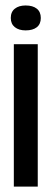

<svg xmlns="http://www.w3.org/2000/svg" viewBox="-20 -692 191 712"><path d="M31.3 0V-528H120V0ZM75 -579.3Q50 -579.3 35 -591.3Q20 -603.3 20 -625.3Q20 -648 35 -659.8Q50 -671.7 75 -671.7Q101.7 -671.7 116.5 -659.8Q131.3 -648 131.3 -625.3Q131.3 -602.7 116.5 -591Q101.7 -579.3 75 -579.3Z"/></svg>

Font: Bricolage Grotesque 96pt ExtraBold Condensed
Style: Regular
Weight: 800
Width: 3
Version: Version 1.001;gftools[0.9.33.dev8+g029e19f]